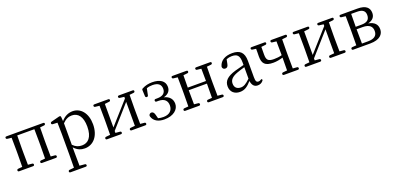

<svg xmlns="http://www.w3.org/2000/svg" viewBox="5 -1482 5533 2695"><g transform="rotate(-20 2772.0 -134.0)"><path d="M64 4H271C284 4 291 -3 291 -14C291 -25 284 -33 272 -34L210 -40C209 -95 208 -175 208 -228V-287C208 -340 209 -422 210 -478H466C467 -422 468 -340 468 -287V-228C468 -175 467 -95 466 -40L404 -34C392 -33 385 -25 385 -14C385 -3 392 4 405 4H612C625 4 632 -3 632 -14C632 -25 625 -33 613 -34L550 -40C549 -95 548 -175 548 -228V-287C548 -339 549 -418 550 -474L612 -481C624 -482 631 -490 631 -501C631 -512 624 -518 611 -518H64C51 -518 44 -512 44 -501C44 -490 51 -482 63 -481L125 -474C126 -418 127 -339 127 -287V-228C127 -175 126 -95 125 -39L63 -34C51 -33 44 -25 44 -14C44 -3 51 4 64 4Z M717 247C717 258 724 264 737 264H963C976 264 983 258 983 247C983 236 976 228 964 227L886 220C885 159 884 84 884 28V-55C934 2 988 18 1042 18C1170 18 1264 -88 1264 -262C1264 -428 1175 -532 1055 -532C995 -532 934 -508 883 -447L879 -505C878 -516 876 -521 872 -525C868 -528 860 -529 850 -526L730 -495C719 -492 713 -485 713 -474C713 -463 721 -457 733 -456L802 -453C804 -404 805 -351 805 -284V28C805 85 804 159 803 220L736 227C724 228 717 236 717 247ZM885 -93V-414C935 -465 978 -480 1024 -480C1116 -480 1177 -408 1177 -260C1177 -97 1107 -35 1019 -35C969 -35 928 -49 885 -93Z M1357 -14C1357 -2 1364 4 1377 4H1583C1596 4 1603 -3 1603 -14C1603 -25 1596 -33 1584 -34L1517 -40V-69L1808 -398V-40L1743 -34C1731 -33 1724 -25 1724 -14C1724 -3 1731 4 1744 4H1948C1961 4 1968 -3 1968 -14C1968 -25 1961 -33 1949 -34L1887 -40C1886 -95 1885 -175 1885 -228V-287C1885 -339 1886 -418 1887 -474L1949 -481C1961 -482 1968 -490 1968 -501C1968 -512 1961 -518 1948 -518H1744C1731 -518 1724 -512 1724 -501C1724 -490 1730 -483 1743 -481L1808 -473V-448L1517 -121V-473L1584 -481C1596 -482 1603 -489 1603 -501C1603 -512 1596 -518 1583 -518H1377C1364 -518 1357 -512 1357 -501C1357 -490 1364 -482 1376 -481L1438 -474C1439 -418 1440 -339 1440 -287V-228C1440 -175 1439 -95 1438 -40L1376 -34C1364 -33 1357 -25 1357 -14Z M2230 18C2369 18 2447 -54 2447 -138C2447 -205 2409 -257 2327 -277C2400 -296 2431 -340 2431 -396C2431 -483 2362 -532 2242 -532C2187 -532 2139 -521 2092 -496C2082 -491 2078 -484 2079 -472L2083 -382C2084 -370 2092 -362 2104 -362C2116 -362 2124 -368 2126 -380L2146 -478C2173 -489 2200 -493 2233 -493C2318 -493 2359 -458 2360 -394C2360 -331 2321 -295 2234 -295H2210C2197 -295 2190 -288 2190 -276C2190 -264 2197 -256 2210 -256H2237C2332 -256 2368 -208 2368 -141C2368 -65 2316 -19 2229 -19C2199 -19 2175 -22 2150 -29L2134 -89C2125 -122 2109 -136 2088 -136C2076 -136 2063 -130 2054 -115C2049 -107 2050 -99 2052 -90C2074 -17 2141 18 2230 18Z M2545 4H2751C2764 4 2771 -3 2771 -14C2771 -25 2764 -33 2752 -34L2691 -40C2690 -94 2689 -176 2689 -251H2961C2961 -176 2960 -94 2959 -39L2897 -34C2885 -33 2878 -25 2878 -14C2878 -3 2885 4 2898 4H3104C3117 4 3124 -3 3124 -14C3124 -25 3117 -33 3105 -34L3042 -40C3041 -95 3040 -175 3040 -228V-287C3040 -339 3041 -418 3042 -474L3105 -481C3117 -482 3124 -490 3124 -501C3124 -512 3117 -518 3104 -518H2898C2885 -518 2878 -512 2878 -501C2878 -490 2885 -482 2897 -481L2959 -474C2960 -421 2961 -347 2961 -290H2689C2689 -347 2690 -421 2691 -474L2752 -481C2764 -482 2771 -489 2771 -501C2771 -512 2764 -518 2751 -518H2545C2532 -518 2525 -512 2525 -501C2525 -490 2532 -482 2544 -481L2606 -474C2607 -418 2608 -339 2608 -287V-228C2608 -175 2607 -95 2606 -39L2544 -34C2532 -33 2525 -25 2525 -14C2525 -3 2532 4 2545 4Z M3358 18C3429 18 3474 -14 3534 -81C3543 -18 3572 17 3624 17C3657 17 3684 6 3706 -21C3713 -31 3713 -39 3707 -45C3701 -50 3694 -48 3684 -40C3674 -34 3665 -31 3653 -31C3624 -31 3611 -47 3611 -109V-354C3611 -480 3554 -532 3439 -532C3333 -532 3260 -489 3237 -411C3235 -402 3234 -395 3238 -386C3245 -369 3259 -361 3277 -361C3300 -361 3317 -372 3324 -409L3338 -478C3365 -489 3391 -494 3418 -494C3498 -494 3533 -465 3533 -357V-321C3490 -310 3442 -297 3398 -285C3268 -246 3220 -194 3220 -115C3220 -29 3280 18 3358 18ZM3299 -127C3299 -179 3330 -219 3416 -251C3449 -264 3491 -276 3533 -288V-117C3471 -57 3434 -37 3392 -37C3335 -37 3299 -68 3299 -127Z M3939 -207C3988 -207 4033 -216 4083 -231C4083 -173 4082 -94 4081 -40L4019 -34C4007 -33 4000 -25 4000 -14C4000 -3 4007 4 4020 4H4227C4240 4 4247 -3 4247 -14C4247 -25 4240 -33 4228 -34L4166 -39C4165 -95 4164 -175 4164 -228V-287C4164 -339 4165 -418 4166 -474L4228 -481C4240 -482 4247 -490 4247 -501C4247 -512 4240 -518 4227 -518H4021C4008 -518 4001 -512 4001 -501C4001 -490 4008 -482 4020 -481L4081 -474C4082 -418 4083 -339 4083 -287V-267C4043 -256 4007 -252 3964 -252C3878 -252 3854 -278 3854 -359C3854 -402 3854 -437 3855 -474L3918 -481C3930 -482 3937 -490 3937 -501C3937 -512 3930 -518 3917 -518H3725C3712 -518 3705 -512 3705 -501C3705 -490 3712 -483 3724 -481L3777 -474V-422C3776 -401 3776 -381 3776 -359C3776 -255 3814 -207 3939 -207Z M4334 -14C4334 -2 4341 4 4354 4H4560C4573 4 4580 -3 4580 -14C4580 -25 4573 -33 4561 -34L4494 -40V-69L4785 -398V-40L4720 -34C4708 -33 4701 -25 4701 -14C4701 -3 4708 4 4721 4H4925C4938 4 4945 -3 4945 -14C4945 -25 4938 -33 4926 -34L4864 -40C4863 -95 4862 -175 4862 -228V-287C4862 -339 4863 -418 4864 -474L4926 -481C4938 -482 4945 -490 4945 -501C4945 -512 4938 -518 4925 -518H4721C4708 -518 4701 -512 4701 -501C4701 -490 4707 -483 4720 -481L4785 -473V-448L4494 -121V-473L4561 -481C4573 -482 4580 -489 4580 -501C4580 -512 4573 -518 4560 -518H4354C4341 -518 4334 -512 4334 -501C4334 -490 4341 -482 4353 -481L4415 -474C4416 -418 4417 -339 4417 -287V-228C4417 -175 4416 -95 4415 -40L4353 -34C4341 -33 4334 -25 4334 -14Z M5034 -14C5034 -2 5041 4 5054 4H5307C5455 4 5508 -64 5508 -136C5508 -207 5469 -254 5377 -271C5457 -291 5482 -338 5482 -390C5482 -469 5429 -518 5307 -518H5054C5041 -518 5034 -512 5034 -501C5034 -490 5041 -482 5053 -481L5115 -474C5116 -418 5117 -339 5117 -287V-228C5117 -175 5116 -95 5115 -39L5053 -34C5041 -33 5034 -25 5034 -14ZM5196 -228V-249H5284C5390 -249 5427 -205 5427 -139C5427 -73 5385 -35 5290 -35H5198C5197 -90 5196 -173 5196 -228ZM5196 -286C5196 -350 5197 -426 5198 -478H5285C5371 -478 5405 -445 5405 -386C5405 -319 5367 -286 5282 -286Z"/></g></svg>

Font: 寒蝉锦书宋
Style: Regular
Weight: 400
Designer: 寒蝉锦书宋{Warren} 思源宋体{Ryoko NISHIZUKA 西塚涼子 (kana & ideographs); Frank Grießhammer (Latin, Greek & Cyrillic); Wenlong ZHANG 
Foundry: Adobe & ChillType
Version: Version 2.000;Glyphs 3.1.1 (3135)